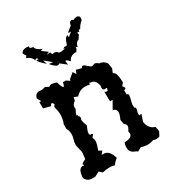

<svg xmlns="http://www.w3.org/2000/svg" viewBox="-158 -730 760 833"><g transform="rotate(-30 222.0 -314.0)"><path d="M112.8 6.8 99.6 -5.9 75.7 6.3H59.1Q36.6 6.3 26.4 -15.1Q27.8 -61.5 52.7 -61.5L56.2 -59.6L59.1 -63.5L54.7 -64.9Q54.7 -73.2 75.7 -81.1L79.6 -110.8Q79.6 -118.7 75.2 -134Q70.8 -149.4 70.8 -156.7Q70.8 -167.5 75 -180.9Q79.1 -194.3 79.1 -205.6Q79.1 -221.7 70.8 -235.8V-258.8Q79.6 -279.8 79.6 -303.2Q79.6 -319.8 72.8 -344.7L80.1 -355Q75.2 -364.3 70.8 -364.3Q66.4 -364.3 62.5 -354.5L27.3 -363.8V-395.5L36.6 -394.5L25.4 -415Q31.2 -437 51.3 -437L63 -435.5L81.1 -439.9L97.7 -430.7Q102.5 -436.5 112.8 -436.5Q122.1 -436.5 136.2 -430.7Q145 -399.9 151.4 -399.9Q155.3 -399.9 159.2 -418.9H173.8L189.9 -407.7L192.9 -415.5L217.3 -436L227.5 -419.9L234.4 -437.5L260.7 -430.7Q264.2 -438 270 -438Q274.9 -438 286.9 -426.8Q298.8 -415.5 303.2 -415.5L317.4 -420.4Q326.2 -420.4 335.4 -411.1Q356 -410.2 369.6 -392.1L374 -364.3L365.7 -344.2Q383.8 -340.8 383.8 -287.1L372.6 -274.9Q380.9 -266.6 380.9 -262.2Q380.9 -256.8 371.6 -256.3L372.1 -232.9L375.5 -233.9Q379.9 -233.9 379.9 -225.6Q379.9 -217.8 371.6 -187V-168.5Q377.9 -168 377.9 -160.6Q377.9 -154.3 373.5 -142.6V-128.9L385.3 -129.9L374 -96.2Q378.4 -59.6 410.2 -49.8L414.6 -26.9L403.8 -5.9Q397.5 -2.4 388.2 -2.4Q378.9 -2.4 372.6 -5.9Q358.4 0 343.3 0Q327.6 0 311 -5.9L290 5.4Q290 2 284.7 0Q279.3 -2 272.9 -5.1Q266.6 -8.3 261.2 -14.9Q255.9 -21.5 255.9 -34.7Q255.9 -49.3 260.7 -59.1Q299.8 -60.1 299.8 -81.5L297.9 -92.8Q307.6 -105.5 307.6 -114.3Q307.6 -123 297.4 -129.9L293 -152.3Q303.2 -172.9 303.2 -186Q303.2 -202.6 285.2 -205.6L307.6 -245.1H294.4L293.9 -293.5Q300.3 -288.6 304.7 -288.6Q309.6 -288.6 309.6 -294.9Q312 -296.9 312 -299.3Q312 -301.3 310.1 -303.2L302.2 -301.8Q291.5 -301.8 291.5 -314.9L293 -326.2Q284.7 -357.4 263.7 -357.4Q259.8 -357.4 256.3 -360.4L254.9 -351.1Q246.6 -354.5 232.4 -354.5Q205.1 -354.5 185.5 -332.5L167 -339.4L163.1 -322.8Q147.9 -313.5 147.9 -299.3L148.9 -291.5Q138.2 -272 138.2 -263.2H144Q142.6 -260.3 142.6 -258.8Q142.6 -257.8 143.8 -257.1Q145 -256.3 146.7 -254.9Q148.4 -253.4 148.4 -250Q149.9 -247.6 149.9 -245.6Q149.9 -244.1 148.2 -242.7Q146.5 -241.2 146.5 -237.8Q146.5 -225.1 155.3 -205.6Q144 -180.2 144 -171.9Q144 -161.6 150.9 -161.6L154.8 -162.1L159.7 -158.7L148.9 -145Q154.3 -138.2 154.3 -127.4Q154.3 -115.2 143.1 -84.5L158.7 -77.1L146.5 -61L151.4 -62.5Q152.3 -60.5 153.3 -60.5Q154.3 -60.5 155.8 -62Q185.1 -62 197.3 -17.6Q184.6 -8.8 173.8 5.9Q161.1 2 151.4 2Q134.3 2 112.8 6.8ZM186 -497.6Q182.1 -493.2 177.7 -493.2Q166 -493.2 145.5 -517.6L165.5 -515.6L131.8 -543.5L138.7 -522.5Q107.4 -550.3 107.4 -557.1Q107.4 -559.1 110.4 -559.1L117.7 -557.6Q114.7 -565.9 110.8 -565.9Q106.9 -565.9 102.5 -560.5Q99.1 -578.6 72.3 -590.3L79.6 -597.7L69.8 -613.8Q75.7 -628.9 97.2 -628.9L108.9 -627.9L107.9 -624Q107.9 -616.2 124 -615.7Q125.5 -599.6 155.8 -587.9L143.6 -585L171.9 -563.5L156.7 -556.6L175.8 -558.6Q177.2 -547.4 183.6 -547.4L189.9 -549.3L203.6 -545.4Q204.6 -537.1 217.8 -537.1L241.7 -541L232.9 -543L241.2 -548.8L248 -547.4Q253.4 -547.4 255.4 -552.5Q257.3 -557.6 259.5 -564.2Q261.7 -570.8 265.6 -577.1Q269.5 -583.5 278.8 -585.9V-574.7L299.3 -591.8H286.1Q286.1 -596.7 311 -614.3Q314.5 -633.8 324.2 -633.8Q328.6 -633.8 334 -629.9Q343.8 -635.3 351.1 -635.3Q360.4 -635.3 365.7 -626.5L364.3 -611.8Q348.6 -599.1 339.4 -581.5H331.5L331.1 -574.2L319.3 -573.7L322.8 -564.5L310.1 -544.9Q293.9 -540.5 290.5 -518.1L283.2 -524.9V-522Q283.2 -512.2 274.4 -503.4H269.5Q245.6 -503.4 233.9 -480.5Q221.7 -494.1 216.8 -494.1Q213.9 -494.1 213.9 -489.3L216.8 -473.6Z"/></g></svg>

Font: Truetypewriter PolyglOTT
Style: Regular
Weight: 400
Designer: Sergey Beatoff a.k.a. Sam_T
Version: Version 3.76